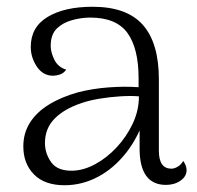

<svg xmlns="http://www.w3.org/2000/svg" viewBox="-20 -537 583 568"><path d="M471 10Q432 10 412.5 -17Q393 -44 393 -97V-204L409 -194Q390 -132 353.5 -85.5Q317 -39 270 -14Q223 11 171 11Q112 11 80.5 -21Q49 -53 49 -104Q49 -143 68.5 -174Q88 -205 124.5 -227.5Q161 -250 211 -264Q254 -275 301.5 -278.5Q349 -282 390 -279V-305Q390 -394 357 -439.5Q324 -485 247 -485Q221 -485 193.5 -477.5Q166 -470 148 -452.5Q130 -435 130 -401Q130 -382 141 -360Q152 -338 176 -331Q168 -320 157 -316.5Q146 -313 137 -313Q107 -313 89 -340Q71 -367 71 -398Q71 -457 121 -487Q171 -517 254 -517Q355 -517 402.5 -463.5Q450 -410 450 -302V-91Q450 -38 487 -38Q496 -38 506 -44Q516 -50 522 -61Q527 -54 529.5 -47Q532 -40 532 -34Q532 -15 514 -2.5Q496 10 471 10ZM195 -32Q228 -33 262 -51.5Q296 -70 325 -101Q354 -132 372.5 -171Q391 -210 391 -252Q367 -254 335.5 -252Q304 -250 274 -245Q244 -240 221 -232Q170 -215 141.5 -186Q113 -157 113 -114Q113 -83 131.5 -57Q150 -31 195 -32Z"/></svg>

Font: Arima Thin Light
Style: Regular
Weight: 300
Version: Version 1.100